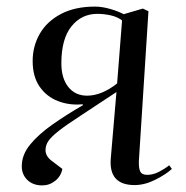

<svg xmlns="http://www.w3.org/2000/svg" viewBox="-20 -547 563 582"><path d="M333 -268Q267 -224 224.5 -196.5Q182 -169 159 -151Q136 -133 127 -120Q118 -107 118 -92Q118 -74 136 -60L169 -35Q165 -13 147.5 1Q130 15 108 15Q80 15 63 -1.5Q46 -18 46 -43Q46 -78 71.5 -109Q97 -140 139 -169.5Q181 -199 231 -228V-231Q191 -227 156 -240.5Q121 -254 100 -284.5Q79 -315 79 -362Q79 -407 100.5 -444.5Q122 -482 164.5 -504.5Q207 -527 268 -527Q289 -527 313.5 -520Q338 -513 355 -504L413 -521L430 -513L401 -60Q400 -38 405 -27.5Q410 -17 426 -17Q444 -17 461.5 -26Q479 -35 493 -46L501 -35Q484 -19 451.5 -2.5Q419 14 388 14Q308 14 316 -69ZM350 -485Q336 -496 315.5 -500.5Q295 -505 275 -505Q227 -505 196.5 -467Q166 -429 166 -355Q166 -310 187 -283.5Q208 -257 244 -257Q288 -257 335 -294Z"/></svg>

Font: Literata 72pt
Style: Italic
Weight: 400
Italic angle: -2°
Designer: Latin by Veronika Burian and Jose Scaglione. Greek by Irene Vlachou. Cyrillic by Vera Evstafieva
Foundry: TypeTogether
Version: Version 3.002